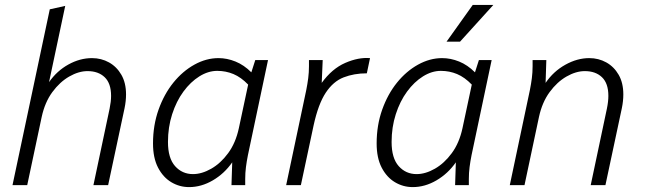

<svg xmlns="http://www.w3.org/2000/svg" viewBox="-20 -755 2630 783"><path d="M31 0 183 -717 246 -731 180 -420Q212 -466 259 -492Q306 -518 355 -518Q393 -518 424.5 -500.5Q456 -483 475 -450Q494 -417 494 -370Q494 -343 488 -314L421 0H361L427 -312Q433 -341 433 -364Q433 -415 407 -440Q381 -465 337 -465Q301 -465 262.5 -443Q224 -421 193.5 -379.5Q163 -338 150 -278L91 0Z M604 -170Q604 -244 626.5 -307.5Q649 -371 687 -418Q725 -465 773 -491.5Q821 -518 871 -518Q906 -518 940.5 -504Q975 -490 1005 -460L1021 -510H1073L991 -122Q986 -97 983 -73.5Q980 -50 980 -25V0H924L927 -93Q895 -47 848 -19.5Q801 8 751 8Q712 8 678.5 -12Q645 -32 624.5 -71.5Q604 -111 604 -170ZM665 -176Q665 -110 694 -77.5Q723 -45 767 -45Q803 -45 841.5 -67Q880 -89 910.5 -130.5Q941 -172 954 -232L992 -410Q963 -440 932 -453Q901 -466 866 -466Q829 -466 793 -443.5Q757 -421 728 -381.5Q699 -342 682 -289Q665 -236 665 -176Z M1147 0 1229 -388Q1234 -413 1237 -436.5Q1240 -460 1240 -485V-510H1296L1292 -417Q1334 -475 1388 -498.5Q1442 -522 1489 -518L1476 -456Q1424 -456 1381.5 -439.5Q1339 -423 1308.5 -377Q1278 -331 1259 -244L1207 0Z M1516 -170Q1516 -244 1538.5 -307.5Q1561 -371 1599 -418Q1637 -465 1685 -491.5Q1733 -518 1783 -518Q1818 -518 1852.5 -504Q1887 -490 1917 -460L1933 -510H1985L1903 -122Q1898 -97 1895 -73.5Q1892 -50 1892 -25V0H1836L1839 -93Q1807 -47 1760 -19.5Q1713 8 1663 8Q1624 8 1590.5 -12Q1557 -32 1536.5 -71.5Q1516 -111 1516 -170ZM1577 -176Q1577 -110 1606 -77.5Q1635 -45 1679 -45Q1715 -45 1753.5 -67Q1792 -89 1822.5 -130.5Q1853 -172 1866 -232L1904 -410Q1875 -440 1844 -453Q1813 -466 1778 -466Q1741 -466 1705 -443.5Q1669 -421 1640 -381.5Q1611 -342 1594 -289Q1577 -236 1577 -176ZM1801 -585 1908 -735H1992L1856 -585Z M2059 0 2141 -388Q2146 -413 2149 -436.5Q2152 -460 2152 -485V-510H2208L2205 -417Q2237 -464 2285.5 -491Q2334 -518 2383 -518Q2421 -518 2452.5 -500.5Q2484 -483 2503 -450Q2522 -417 2522 -370Q2522 -343 2516 -314L2449 0H2389L2455 -312Q2461 -341 2461 -364Q2461 -415 2435 -440Q2409 -465 2365 -465Q2329 -465 2290.5 -443Q2252 -421 2221.5 -379.5Q2191 -338 2178 -278L2119 0Z"/></svg>

Font: Radio Canada Light
Style: Italic
Weight: 300
Italic angle: -12°
Designer: Charles Daoud, Etienne Aubert Bonn, Alexandre Saumier Demers, Jacques Le Bailly
Foundry: Radio-Canada
Version: Version 2.104; ttfautohint (v1.8.4.7-5d5b);gftools[0.9.28.de